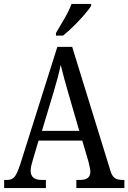

<svg xmlns="http://www.w3.org/2000/svg" viewBox="-20 -951 649 971"><path d="M1 0V-41H16Q40 -41 53 -56Q66 -71 82 -119L270 -714H345L538 -89Q546 -61 560 -51Q574 -41 600 -41H609V0H366V-41H386Q437 -41 437 -83Q437 -92 433.5 -106.5Q430 -121 427 -135L396 -240H175L146 -142Q142 -130 138.5 -114.5Q135 -99 135 -88Q135 -41 190 -41H212V0ZM192 -289H381L327 -475Q314 -520 304 -556.5Q294 -593 287 -623Q281 -593 272 -559Q263 -525 251 -485ZM263 -784Q284 -819 306.5 -858Q329 -897 342 -931H441V-921Q430 -904 406 -876Q382 -848 353 -819.5Q324 -791 299 -771H263Z"/></svg>

Font: Noto Serif Condensed
Style: Regular
Weight: 400
Width: 3
Designer: Monotype Design Team
Foundry: Monotype Imaging Inc.
Version: Version 2.013; ttfautohint (v1.8.4.7-5d5b)